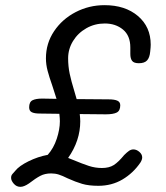

<svg xmlns="http://www.w3.org/2000/svg" viewBox="-20 -720 644 744"><path d="M564 -547Q564 -538 562 -520Q560 -497 550 -486Q540 -475 518 -475Q499 -475 492 -484Q485 -493 485 -511V-536Q485 -582 456.5 -605.5Q428 -629 386 -629Q347 -629 314.5 -610.5Q282 -592 263 -561Q244 -530 244 -494Q244 -463 250 -434.5Q256 -406 268 -367L277 -336L401 -335Q423 -335 434.5 -330Q446 -325 446 -312Q446 -291 432.5 -284Q419 -277 390 -277L289 -278Q291 -260 291 -250Q291 -175 244 -108L264 -100Q300 -85 324.5 -77Q349 -69 375 -69Q403 -69 421 -80.5Q439 -92 461 -119Q472 -130 480 -135.5Q488 -141 497 -141Q509 -141 520 -131.5Q531 -122 531 -110Q531 -101 524 -90Q496 -49 454.5 -24.5Q413 0 361 0Q324 0 298.5 -7.5Q273 -15 242 -29Q222 -39 208 -43.5Q194 -48 178 -48Q154 -48 136 -38.5Q118 -29 92 -9Q73 4 59 4Q44 4 33.5 -8Q23 -20 23 -31Q23 -38 25.5 -42Q28 -46 32.5 -50.5Q37 -55 39 -58Q54 -77 90.5 -95Q127 -113 165 -120Q188 -146 200 -182.5Q212 -219 212 -250Q212 -261 210 -279L134 -280Q114 -280 103.5 -285Q93 -290 93 -304Q93 -325 106 -331.5Q119 -338 144 -338L199 -337L183 -387Q171 -421 164.5 -445.5Q158 -470 158 -494Q158 -552 189.5 -599Q221 -646 273 -673Q325 -700 385 -700Q465 -700 514.5 -658Q564 -616 564 -547Z"/></svg>

Font: Mali Medium
Style: Italic
Weight: 500
Italic angle: -10°
Version: Version 1.000; ttfautohint (v1.6)